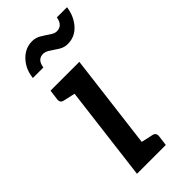

<svg xmlns="http://www.w3.org/2000/svg" viewBox="-228 -764 815 815"><g transform="rotate(-45 179.5 -356.5)"><path d="M69 0 132 -509H232L169 0ZM141 0 163 -85 231 -70Q241 -68 245 -62Q249 -56 248 -46L242 0ZM160 -509 138 -424 71 -439Q60 -441 56 -447Q52 -453 53 -463L59 -509ZM256 -668Q273 -668 283.5 -678Q294 -688 298 -710H359Q352 -661 323 -629Q294 -597 251 -597Q230 -597 211.5 -608.5Q193 -620 177 -631Q161 -642 147 -642Q130 -642 120 -631.5Q110 -621 107 -600H44Q49 -648 79.5 -680.5Q110 -713 152 -713Q173 -713 191.5 -702Q210 -691 226.5 -679.5Q243 -668 256 -668Z"/></g></svg>

Font: Aleo Medium
Style: Italic
Weight: 500
Italic angle: -7°
Designer: Alessio Laiso
Foundry: Alessio Laiso
Version: Version 2.001;gftools[0.9.29]